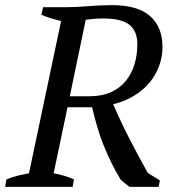

<svg xmlns="http://www.w3.org/2000/svg" viewBox="-40 -728 687 748"><path d="M364 -656Q341 -656 324.5 -654.5Q308 -653 294 -651L232 -353H303Q306 -353 309 -353Q358 -353 393.5 -369.5Q429 -386 451.5 -414.5Q474 -443 484.5 -479Q495 -515 495 -556Q495 -607 464 -631.5Q433 -656 364 -656ZM169 -53Q213 -45 248 -29L243 0H-20L-15 -29Q9 -39 30.5 -44Q52 -49 73 -53L198 -646Q174 -652 154.5 -658Q135 -664 121 -671L128 -700H216Q256 -700 304.5 -704Q353 -708 397 -708Q496 -708 544.5 -665.5Q593 -623 593 -545Q593 -506 579.5 -470Q566 -434 541.5 -405Q517 -376 481.5 -354.5Q446 -333 401 -322Q430 -254 464.5 -187Q499 -120 536 -54L583 -25L578 0H464L430 -28Q409 -63 392.5 -97Q376 -131 362.5 -165Q349 -199 338.5 -235Q328 -271 319 -310H223Z"/></svg>

Font: PTSerif
Style: Italic
Weight: 400
Italic angle: -12°
Designer: A.Korolkova, O.Umpeleva, V.Yefimov
Foundry: ParaType Ltd
Version: Version 1.000W OFL; ttfautohint (v1.2) -l 8 -r 50 -G 200 -x 